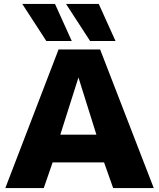

<svg xmlns="http://www.w3.org/2000/svg" viewBox="-20 -954 806 974"><path d="M7 0 277 -703H488L760 0H554L508 -130H247L202 0ZM286 -271H469L378 -561ZM437 -746 315 -934H481L566 -746ZM215 -746 93 -934H259L344 -746Z"/></svg>

Font: Georama SemiExpanded
Style: Bold
Weight: 700
Width: 6
Designer: Jean-Baptiste Levee
Foundry: Production Type
Version: Version 1.001